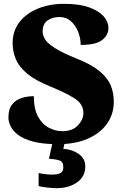

<svg xmlns="http://www.w3.org/2000/svg" viewBox="-20 -744 645 1004"><path d="M284 10Q203 10 152 -4Q101 -18 73 -40Q45 -62 34.5 -86Q24 -110 24 -129Q24 -174 43.5 -198Q63 -222 93 -231.5Q123 -241 157 -241Q157 -173 179.5 -133Q202 -93 236.5 -75.5Q271 -58 306 -58Q359 -58 387.5 -88.5Q416 -119 416 -153Q416 -201 368.5 -230.5Q321 -260 240 -293Q164 -324 122 -359Q80 -394 63 -434Q46 -474 46 -518Q46 -582 81.5 -628Q117 -674 178 -699Q239 -724 315 -724Q396 -724 447.5 -705Q499 -686 523 -657.5Q547 -629 547 -598Q547 -561 514.5 -535Q482 -509 402 -509Q402 -543 389 -576.5Q376 -610 351.5 -632.5Q327 -655 291 -655Q254 -655 228.5 -637Q203 -619 203 -579Q203 -559 216 -538Q229 -517 267.5 -492.5Q306 -468 380 -438Q456 -408 498.5 -373.5Q541 -339 558 -299.5Q575 -260 575 -212Q575 -147 539.5 -97Q504 -47 438.5 -18.5Q373 10 284 10ZM276 240Q260 240 230 237Q200 234 182 229V161Q220 169 250 169Q279 169 295 162Q311 155 311 130Q311 101 289.5 94.5Q268 88 236 86L257 -9H321L311 34Q360 38 393 62Q426 86 426 126Q426 179 383 209.5Q340 240 276 240Z"/></svg>

Font: Noto Serif Telugu Black
Style: Regular
Weight: 900
Designer: Jelle Bosma - Monotype Design Team
Foundry: Monotype Imaging Inc.
Version: Version 2.005; ttfautohint (v1.8.4.7-5d5b)